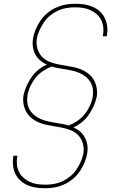

<svg xmlns="http://www.w3.org/2000/svg" viewBox="-20 -851 640 1022"><path d="M221 151Q196 151 172 147.5Q148 144 127 135Q106 126 89 110.5Q72 95 62 74.5Q52 54 49.5 30Q47 6 51 -19V-22H72V-19Q68 3 70 24Q72 45 81 63.5Q90 82 105.5 95.5Q121 109 139.5 117.5Q158 126 179 129Q200 132 222 132Q245 132 268 128Q291 124 312.5 114Q334 104 353.5 88Q373 72 386.5 52Q400 32 410 9.5Q420 -13 424 -35Q428 -62 421 -87Q414 -112 397.5 -130Q381 -148 357 -157.5Q333 -167 308 -172Q283 -177 257 -181Q231 -185 207 -192Q183 -199 161.5 -212.5Q140 -226 126 -246Q112 -266 106.5 -291.5Q101 -317 105 -343Q110 -368 121 -392.5Q132 -417 147 -439Q162 -461 183 -478.5Q204 -496 229 -507Q209 -516 193.5 -529.5Q178 -543 168 -561.5Q158 -580 155 -602Q152 -624 156 -646Q160 -671 170.5 -695.5Q181 -720 196.5 -742.5Q212 -765 233.5 -782.5Q255 -800 279.5 -811Q304 -822 329 -826.5Q354 -831 379 -831Q404 -831 428 -827.5Q452 -824 473 -815Q494 -806 511 -790.5Q528 -775 538 -754.5Q548 -734 550.5 -710Q553 -686 549 -661V-658H528V-661Q532 -683 530 -704Q528 -725 519 -743.5Q510 -762 494.5 -775.5Q479 -789 460.5 -797.5Q442 -806 421 -809Q400 -812 378 -812Q355 -812 332 -808Q309 -804 287.5 -794Q266 -784 246.5 -768Q227 -752 213.5 -732Q200 -712 190 -689.5Q180 -667 176 -645Q172 -618 179 -593Q186 -568 202.5 -550Q219 -532 243 -522.5Q267 -513 292 -508Q317 -503 343 -499Q369 -495 393 -488Q417 -481 438.5 -467.5Q460 -454 474 -434Q488 -414 493.5 -388.5Q499 -363 495 -337Q490 -312 479 -287.5Q468 -263 453 -241Q438 -219 417 -201.5Q396 -184 371 -173Q391 -164 406.5 -150.5Q422 -137 432 -118.5Q442 -100 445 -78Q448 -56 444 -34Q440 -9 429.5 15.5Q419 40 403.5 62.5Q388 85 366.5 102.5Q345 120 320.5 131Q296 142 271 146.5Q246 151 221 151ZM345 -183Q369 -192 392 -207.5Q415 -223 431.5 -244Q448 -265 459 -289Q470 -313 474 -338Q477 -359 474 -379Q471 -399 460.5 -415.5Q450 -432 434.5 -444Q419 -456 401 -463.5Q383 -471 363 -475.5Q343 -480 324 -483H321Q304 -486 287.5 -489Q271 -492 255 -497Q231 -488 208 -472.5Q185 -457 168.5 -436Q152 -415 141 -391Q130 -367 126 -342Q123 -321 126 -301Q129 -281 139.5 -264.5Q150 -248 165.5 -236Q181 -224 199 -216.5Q217 -209 237 -204.5Q257 -200 276 -197H279Q296 -194 312.5 -191Q329 -188 345 -183Z"/></svg>

Font: Iosevka HT Thin Extended
Style: Italic
Weight: 100
Width: 7
Italic angle: -9°
Monospace: yes
Designer: Belleve Invis
Foundry: Belleve Invis
Version: Version 32.3.0; ttfautohint (v1.8.4)